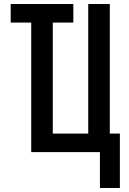

<svg xmlns="http://www.w3.org/2000/svg" viewBox="-20 -755 640 953"><path d="M476 178V0H135V-643H33V-735H344V-643H242V-92H418V-735H525V-92H575V178Z"/></svg>

Font: Iosevka Aile Semibold
Style: Regular
Weight: 600
Designer: Belleve Invis
Foundry: Belleve Invis
Version: Version 31.1.0; ttfautohint (v1.8.4)